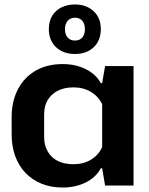

<svg xmlns="http://www.w3.org/2000/svg" viewBox="-20 -828 665 857"><path d="M260 9Q207 9 165.5 -8Q124 -25 94 -56Q64 -87 48 -131Q32 -175 32 -228V-305Q32 -376 60 -429.5Q88 -483 139 -512.5Q190 -542 260 -542Q317 -542 362.5 -519.5Q408 -497 430 -457H436L449 -533H576V0H449L436 -77H430Q408 -36 362.5 -13.5Q317 9 260 9ZM308 -95Q352 -95 385.5 -115Q419 -135 436 -171V-363Q419 -398 385.5 -418Q352 -438 308 -438Q268 -438 239 -423.5Q210 -409 193.5 -382.5Q177 -356 177 -317V-216Q177 -179 193.5 -151Q210 -123 239 -109Q268 -95 308 -95ZM315 -587Q262 -587 230 -617.5Q198 -648 198 -698Q198 -733 213 -757.5Q228 -782 254.5 -795Q281 -808 315 -808Q366 -808 398 -778Q430 -748 430 -698Q430 -647 398 -617Q366 -587 315 -587ZM315 -647Q336 -647 347.5 -661Q359 -675 359 -698Q359 -722 347 -735.5Q335 -749 315 -749Q294 -749 282 -735Q270 -721 270 -698Q270 -674 282 -660.5Q294 -647 315 -647Z"/></svg>

Font: Hubot Sans Condensed ExtraLight SemiBold
Style: Regular
Weight: 600
Version: Version 2.000